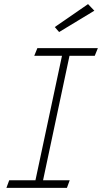

<svg xmlns="http://www.w3.org/2000/svg" viewBox="-20 -916 497 936"><path d="M247.1 -784.2 268.1 -759.8 439.9 -863.8 409.2 -896ZM441.9 -644 457 -681.2H162.1L147 -644H282.2L152.8 -37.1H24.9L11.2 0H306.2L319.8 -37.1H189.9L318.8 -644Z"/></svg>

Font: Comic Neue Angular Light Italic
Style: Regular
Weight: 300
Italic angle: -12°
Designer: Craig Rozynski
Foundry: Craig Rozynski
Version: Version 2.003